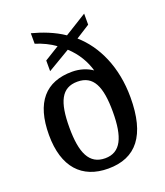

<svg xmlns="http://www.w3.org/2000/svg" viewBox="-141 -858 828 963"><g transform="rotate(-20 273.0 -376.0)"><path d="M271 10C420 10 497 -86 497 -288C497 -451 437 -578 348 -656L422 -703V-762L304 -689C253 -724 191 -747 137 -761V-705C175 -693 211 -676 241 -654L163 -606V-549L283 -620C329 -578 358 -527 372 -477C345 -496 307 -509 265 -509C124 -509 48 -424 48 -250C48 -78 131 10 271 10ZM274 -44C189 -44 157 -115 157 -250C157 -387 188 -453 273 -453C358 -453 389 -386 389 -250C389 -115 357 -44 274 -44Z"/></g></svg>

Font: Noto Serif Armenian SemiCondensed Medium
Style: Regular
Weight: 500
Width: 4
Designer: Monotype Design Team
Foundry: Monotype Imaging Inc.
Version: Version 2.008